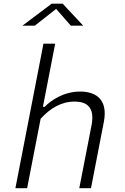

<svg xmlns="http://www.w3.org/2000/svg" viewBox="-20 -996 660 1016"><path d="M123.5 0 195 -367.5C245 -423 304.5 -458.5 375 -458.5C434.5 -458.5 483.5 -433 464.5 -333.5L399.5 0H461.5L529.5 -351C551.5 -464 493.5 -511.5 404.5 -511.5C316.5 -511.5 250 -465 216 -430.5H207L272 -765H210L61.5 0ZM98.5 -860H164L277 -949L355 -860H420.5L311.5 -976.5H253.5Z"/></svg>

Font: Monaspace Neon ExtraLight
Style: Italic
Weight: 200
Italic angle: -11°
Designer: Riley Cran & the Lettermatic Team
Foundry: Lettermatic
Version: Version 1.200 (Monaspace Neon)